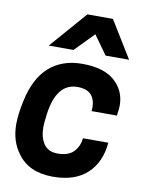

<svg xmlns="http://www.w3.org/2000/svg" viewBox="-88 -843 701 918"><g transform="rotate(10 262.5 -383.5)"><path d="M495 -601H381L315 -693L225 -601H105L261 -780H385ZM233 13Q115 13 60 -65Q17 -122 17 -205Q17 -253 32 -321Q56 -433 119 -488Q182 -543 278 -543Q384 -543 436.5 -496Q489 -449 489 -377Q489 -365 484 -328H361L362 -344Q362 -430 275 -430Q174 -430 153 -278Q147 -232 147 -213Q147 -163 168.5 -131.5Q190 -100 236 -100Q288 -100 313.5 -126.5Q339 -153 343 -193H466Q458 -97 398.5 -42Q339 13 233 13Z"/></g></svg>

Font: Tanohe Sans SemiBold
Style: Italic
Weight: 600
Designer: Village Type and Design LLC & Cristiano Sobral
Foundry: Cooper Hewitt Smithsonian Design Museum
Version: Version 1.00;September 29, 2021;FontCreator 13.0.0.2655 64-b